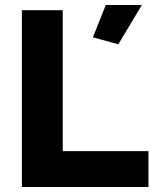

<svg xmlns="http://www.w3.org/2000/svg" viewBox="-20 -751 625 771"><path d="M455.1 -573.2 353 -601.1 404.8 -731H549.8ZM67.9 0V-710H231.9V-144H576.2V0Z"/></svg>

Font: Raleway-v4020 ExtraBold
Style: Regular
Weight: 800
Designer: Matt McInerney, Pablo Impallari, Rodrigo Fuenzalida
Foundry: Matt McInerney, Pablo Impallari, Rodrigo Fuenzalida
Version: Version 4.020;PS 004.020;hotconv 1.0.88;makeotf.lib2.5.64775